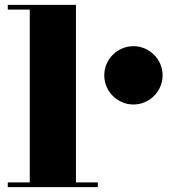

<svg xmlns="http://www.w3.org/2000/svg" viewBox="-20 -770 728 790"><path d="M12 -19.5V0H382.5V-19.5H292.5V-750H12V-730.5H102.5V-19.5ZM409 -460C409 -394 463 -340 529 -340C595 -340 649 -394 649 -460C649 -526 595 -580 529 -580C463 -580 409 -526 409 -460Z"/></svg>

Font: Bodoni* 11pt Fatface
Style: Regular
Weight: 900
Version: Version 2.3